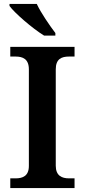

<svg xmlns="http://www.w3.org/2000/svg" viewBox="-20 -951 428 971"><path d="M203 -771H260V-784C231 -822 187 -886 166 -931H28V-921C53 -886 144 -807 203 -771ZM32 0H357V-49H329C293 -49 262 -62 262 -113V-600C262 -653 291 -665 329 -665H357V-714H32V-665H59C95 -665 126 -653 126 -600V-112C126 -61 95 -49 59 -49H32Z"/></svg>

Font: Noto Serif Lao SemiBold
Style: Regular
Weight: 600
Designer: Monotype Design Team
Foundry: Monotype Imaging Inc.
Version: Version 2.003